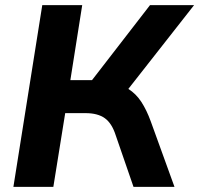

<svg xmlns="http://www.w3.org/2000/svg" viewBox="-20 -725 773 745"><path d="M32 0 144 -705H299L253 -414H337L562 -705H733L478 -380Q508 -361 528.5 -329.5Q549 -298 565 -254L657 0H498L429 -200Q414 -247 386.5 -266.5Q359 -286 312 -286H233L187 0Z"/></svg>

Font: Nunito Sans ExtraBold
Style: Italic
Weight: 800
Italic angle: -9°
Designer: Vernon Adams
Foundry: Vernon Adams
Version: Version 3.006; ttfautohint (v1.8.3)